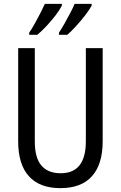

<svg xmlns="http://www.w3.org/2000/svg" viewBox="-20 -963 625 993"><path d="M511 -232Q511 -114 456 -52Q401 10 292 10Q185 10 129.5 -51.5Q74 -113 74 -232V-714H160V-231Q160 -147 194 -107Q228 -67 294 -67Q424 -67 424 -232V-714H511ZM454 -934Q443 -913 421 -884.5Q399 -856 373.5 -828Q348 -800 328 -783H285V-794Q299 -815 315 -843.5Q331 -872 345 -899Q359 -926 366 -943H454ZM300 -934Q289 -912 268 -884.5Q247 -857 222 -830Q197 -803 173 -783H131V-794Q146 -816 161.5 -844Q177 -872 190.5 -898.5Q204 -925 212 -943H300Z"/></svg>

Font: Noto Sans Devanagari Condensed
Style: Regular
Weight: 400
Width: 3
Designer: Jelle Bosma - Monotype Design Team
Foundry: Monotype Imaging Inc.
Version: Version 2.004; ttfautohint (v1.8.4.7-5d5b)